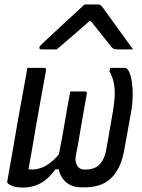

<svg xmlns="http://www.w3.org/2000/svg" viewBox="-20 -837 640 863"><path d="M296 -426Q307 -426 318 -426Q329 -426 340 -426Q351 -426 362 -426Q367 -426 369.5 -423Q372 -420 370 -415Q366 -392 362 -369.5Q358 -347 354 -324Q350 -301 346 -278Q342 -255 338 -231.5Q334 -208 330 -185Q326 -162 321 -139Q316 -111 326.5 -93Q337 -75 359 -75H366Q389 -75 407.5 -83.5Q426 -92 439.5 -113.5Q453 -135 459 -172L487 -333Q494 -372 495.5 -404Q497 -436 491.5 -464Q486 -492 472 -516L475 -532Q491 -532 507 -532Q523 -532 539 -532Q544 -532 547.5 -530.5Q551 -529 552 -527Q563 -515 569.5 -486Q576 -457 576.5 -416Q577 -375 568 -326L539 -166Q531 -119 515 -86.5Q499 -54 476.5 -33.5Q454 -13 424.5 -4Q395 5 359 5H348Q316 5 294 -6.5Q272 -18 259 -38.5Q246 -59 242.5 -84Q239 -109 243 -135Q251 -174 257.5 -210Q264 -246 270 -280.5Q276 -315 282 -350.5Q288 -386 296 -426ZM103 -532Q116 -532 128.5 -532Q141 -532 153.5 -532Q166 -532 178 -532Q182 -532 184 -530.5Q186 -529 186.5 -527Q187 -525 187 -521Q179 -475 170.5 -430.5Q162 -386 154.5 -342Q147 -298 139 -254Q131 -210 124 -165Q120 -143 116 -120.5Q112 -98 108 -77Q111 -76 115 -75.5Q119 -75 124 -75Q144 -75 166.5 -83Q189 -91 213 -111Q237 -131 262 -166L253 -76H229Q210 -49 187.5 -30.5Q165 -12 139 -3Q113 6 82 6Q57 6 40 0.5Q23 -5 16 -12Q14 -14 13 -16.5Q12 -19 13 -24Q21 -69 28 -108.5Q35 -148 41.5 -184.5Q48 -221 54 -258.5Q60 -296 68 -338Q76 -380 85 -431Q89 -453 94 -480Q99 -507 103 -532ZM360 -817Q375 -817 390 -817Q405 -817 420 -817Q428 -817 433 -813Q438 -809 448 -795Q454 -786 469 -765.5Q484 -745 503.5 -718Q523 -691 542.5 -664Q562 -637 578 -615Q559 -615 543 -615Q527 -615 509 -615Q498 -615 492.5 -617Q487 -619 481 -626Q470 -639 442 -675Q414 -711 371 -763L411 -742H358L407 -764Q347 -711 307 -676.5Q267 -642 235 -615H166Q162 -615 160 -616Q158 -617 157.5 -619.5Q157 -622 157 -624Q158 -628 162 -632.5Q166 -637 182 -652Q197 -666 221 -688.5Q245 -711 272.5 -736Q300 -761 323.5 -783Q347 -805 360 -817Z"/></svg>

Font: RecMonoLinear Nerd Font Mono
Style: Italic
Weight: 400
Italic angle: -10°
Monospace: yes
Version: Version 1.085; ttfautohint (v1.8.4.7-5d5b);Nerd Fonts 3.2.1